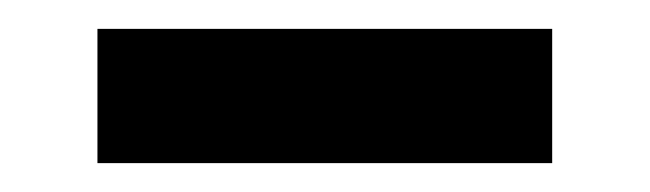

<svg xmlns="http://www.w3.org/2000/svg" viewBox="-20 -668 450 133"><path d="M47.5 -555V-648H362.5V-555Z"/></svg>

Font: Anek Gujarati
Style: Bold
Weight: 700
Version: Version 1.003